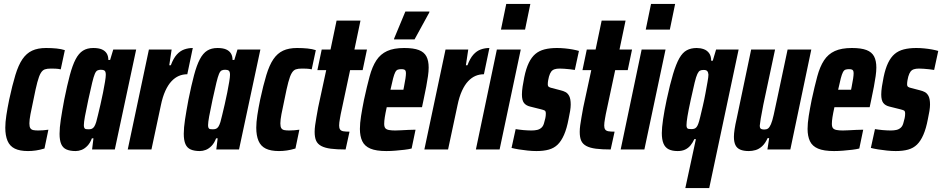

<svg xmlns="http://www.w3.org/2000/svg" viewBox="-20 -763 4809 980"><path d="M123 8Q81 8 55.5 -4.5Q30 -17 18.5 -44Q7 -71 7 -111Q7 -139 12.5 -175Q18 -211 27 -255Q43 -329 58.5 -380Q74 -431 94.5 -461Q115 -491 144 -504.5Q173 -518 215 -518Q244 -518 268.5 -515.5Q293 -513 311 -507L290 -409Q277 -412 263.5 -412.5Q250 -413 240 -413Q221 -413 209 -409Q197 -405 188 -390Q179 -375 170.5 -343Q162 -311 151 -255Q141 -209 135.5 -180Q130 -151 130 -133Q130 -116 135 -108.5Q140 -101 150 -99Q160 -97 175 -97Q187 -97 200.5 -98Q214 -99 227 -101L207 -5Q184 2 163.5 5Q143 8 123 8Z M366 8Q338 8 319.5 0Q301 -8 292.5 -27.5Q284 -47 284 -80Q284 -111 290.5 -153.5Q297 -196 308 -255Q323 -329 336.5 -379.5Q350 -430 366 -460.5Q382 -491 403.5 -504.5Q425 -518 456 -518Q483 -518 499.5 -511Q516 -504 524.5 -490.5Q533 -477 533 -457H542L558 -510H675L566 0H450L457 -57H449Q440 -33 426 -18.5Q412 -4 396.5 2Q381 8 366 8ZM432 -103Q441 -103 448 -105.5Q455 -108 460.5 -116Q466 -124 471 -140Q474 -151 480 -175.5Q486 -200 493 -230.5Q500 -261 506 -291Q512 -321 516 -345.5Q520 -370 520 -381Q520 -398 513.5 -402.5Q507 -407 495 -407Q485 -407 477.5 -403.5Q470 -400 464 -386Q458 -372 450.5 -341Q443 -310 431 -255Q419 -199 413.5 -168.5Q408 -138 408 -124Q408 -115 410.5 -110Q413 -105 418.5 -104Q424 -103 432 -103Z M632 0 740 -510H856L844 -430H852Q865 -465 882 -484Q899 -503 920 -510.5Q941 -518 964 -518L936 -384Q913 -384 893 -375.5Q873 -367 855.5 -348.5Q838 -330 824 -299.5Q810 -269 801 -225L753 0Z M1000 8Q972 8 953.5 0Q935 -8 926.5 -27.5Q918 -47 918 -80Q918 -111 924.5 -153.5Q931 -196 942 -255Q957 -329 970.5 -379.5Q984 -430 1000 -460.5Q1016 -491 1037.5 -504.5Q1059 -518 1090 -518Q1117 -518 1133.5 -511Q1150 -504 1158.5 -490.5Q1167 -477 1167 -457H1176L1192 -510H1309L1200 0H1084L1091 -57H1083Q1074 -33 1060 -18.5Q1046 -4 1030.5 2Q1015 8 1000 8ZM1066 -103Q1075 -103 1082 -105.5Q1089 -108 1094.5 -116Q1100 -124 1105 -140Q1108 -151 1114 -175.5Q1120 -200 1127 -230.5Q1134 -261 1140 -291Q1146 -321 1150 -345.5Q1154 -370 1154 -381Q1154 -398 1147.5 -402.5Q1141 -407 1129 -407Q1119 -407 1111.5 -403.5Q1104 -400 1098 -386Q1092 -372 1084.5 -341Q1077 -310 1065 -255Q1053 -199 1047.5 -168.5Q1042 -138 1042 -124Q1042 -115 1044.5 -110Q1047 -105 1052.5 -104Q1058 -103 1066 -103Z M1404 8Q1362 8 1336.5 -4.5Q1311 -17 1299.5 -44Q1288 -71 1288 -111Q1288 -139 1293.5 -175Q1299 -211 1308 -255Q1324 -329 1339.5 -380Q1355 -431 1375.5 -461Q1396 -491 1425 -504.5Q1454 -518 1496 -518Q1525 -518 1549.5 -515.5Q1574 -513 1592 -507L1571 -409Q1558 -412 1544.5 -412.5Q1531 -413 1521 -413Q1502 -413 1490 -409Q1478 -405 1469 -390Q1460 -375 1451.5 -343Q1443 -311 1432 -255Q1422 -209 1416.5 -180Q1411 -151 1411 -133Q1411 -116 1416 -108.5Q1421 -101 1431 -99Q1441 -97 1456 -97Q1468 -97 1481.5 -98Q1495 -99 1508 -101L1488 -5Q1465 2 1444.5 5Q1424 8 1404 8Z M1744 0Q1699 0 1668.5 -4Q1638 -8 1619.5 -18Q1601 -28 1593.5 -45Q1586 -62 1586 -90Q1586 -105 1588.5 -123.5Q1591 -142 1595 -164.5Q1599 -187 1604 -215L1645 -405H1600L1622 -510H1667L1698 -658H1820L1789 -510H1853L1831 -405H1767L1719 -180Q1717 -168 1715 -157.5Q1713 -147 1712 -138Q1711 -129 1711 -122Q1711 -109 1716 -102Q1721 -95 1732.5 -93Q1744 -91 1764 -91Z M1952 8Q1900 8 1870.5 -4.5Q1841 -17 1829 -42.5Q1817 -68 1817 -105Q1817 -134 1823 -171.5Q1829 -209 1838 -254Q1853 -323 1866.5 -373Q1880 -423 1901 -455Q1922 -487 1956 -502.5Q1990 -518 2043 -518Q2091 -518 2118 -507.5Q2145 -497 2156.5 -475Q2168 -453 2168 -418Q2168 -399 2164.5 -374.5Q2161 -350 2155.5 -320.5Q2150 -291 2142 -254L2134 -216H1954Q1947 -184 1944 -164.5Q1941 -145 1941 -131Q1941 -116 1946.5 -109Q1952 -102 1965 -99.5Q1978 -97 1997 -97Q2007 -97 2025.5 -98Q2044 -99 2065 -100Q2086 -101 2101 -101L2081 -5Q2066 -1 2044 1.5Q2022 4 1998.5 6Q1975 8 1952 8ZM1973 -305H2039L2042 -320Q2047 -345 2049.5 -362Q2052 -379 2052 -389Q2052 -398 2049.5 -402.5Q2047 -407 2041.5 -408.5Q2036 -410 2028 -410Q2018 -410 2010.5 -407.5Q2003 -405 1997.5 -394.5Q1992 -384 1986.5 -363Q1981 -342 1973 -305ZM1991 -562 1992 -567 2049 -704H2172L2171 -699L2096 -562Z M2146 0 2254 -510H2370L2358 -430H2366Q2379 -465 2396 -484Q2413 -503 2434 -510.5Q2455 -518 2478 -518L2450 -384Q2427 -384 2407 -375.5Q2387 -367 2369.5 -348.5Q2352 -330 2338 -299.5Q2324 -269 2315 -225L2267 0Z M2537 -612 2564 -743H2687L2660 -612ZM2409 0 2516 -510H2638L2530 0Z M2718 8Q2697 8 2673 5.5Q2649 3 2627.5 -0.5Q2606 -4 2591 -8L2612 -104Q2619 -103 2629.5 -101.5Q2640 -100 2651.5 -99Q2663 -98 2674 -97.5Q2685 -97 2693 -97Q2709 -97 2722 -100Q2735 -103 2744.5 -112Q2754 -121 2758 -139Q2761 -148 2763.5 -160Q2766 -172 2766 -183Q2766 -196 2760 -199Q2754 -202 2742 -205L2686 -219Q2665 -224 2654.5 -237.5Q2644 -251 2644 -281Q2644 -298 2647.5 -321.5Q2651 -345 2656 -369Q2665 -413 2679 -442Q2693 -471 2712.5 -487.5Q2732 -504 2759.5 -511Q2787 -518 2823 -518Q2842 -518 2863 -516Q2884 -514 2903 -510.5Q2922 -507 2935 -503L2914 -406Q2903 -408 2888.5 -409.5Q2874 -411 2860.5 -412Q2847 -413 2837 -413Q2821 -413 2810.5 -409.5Q2800 -406 2793.5 -397.5Q2787 -389 2782 -372Q2780 -364 2778 -353.5Q2776 -343 2776 -333Q2776 -323 2781.5 -319.5Q2787 -316 2796 -314L2842 -302Q2855 -299 2866.5 -293Q2878 -287 2885.5 -272.5Q2893 -258 2893 -229Q2893 -216 2890 -196.5Q2887 -177 2882 -155Q2873 -107 2859 -75Q2845 -43 2826.5 -25Q2808 -7 2781.5 0.5Q2755 8 2718 8Z M3097 0Q3052 0 3021.5 -4Q2991 -8 2972.5 -18Q2954 -28 2946.5 -45Q2939 -62 2939 -90Q2939 -105 2941.5 -123.5Q2944 -142 2948 -164.5Q2952 -187 2957 -215L2998 -405H2953L2975 -510H3020L3051 -658H3173L3142 -510H3206L3184 -405H3120L3072 -180Q3070 -168 3068 -157.5Q3066 -147 3065 -138Q3064 -129 3064 -122Q3064 -109 3069 -102Q3074 -95 3085.5 -93Q3097 -91 3117 -91Z M3276 -612 3303 -743H3426L3399 -612ZM3148 0 3255 -510H3377L3269 0Z M3478 197 3532 -53H3524Q3516 -35 3504.5 -21Q3493 -7 3477 0.5Q3461 8 3439 8Q3411 8 3393 -1Q3375 -10 3366.5 -30.5Q3358 -51 3358 -84Q3358 -110 3364.5 -154.5Q3371 -199 3383 -255Q3400 -334 3415.5 -385.5Q3431 -437 3447.5 -466Q3464 -495 3485.5 -506.5Q3507 -518 3536 -518Q3555 -518 3572 -512Q3589 -506 3599.5 -491.5Q3610 -477 3610 -453H3618L3635 -510H3750L3600 197ZM3509 -104Q3517 -104 3523.5 -106Q3530 -108 3535 -114Q3540 -120 3544 -131Q3548 -141 3554 -166Q3560 -191 3567.5 -223Q3575 -255 3581 -288Q3587 -321 3591.5 -346Q3596 -371 3596 -382Q3595 -394 3590 -400Q3585 -406 3572 -406Q3560 -406 3553 -402.5Q3546 -399 3539.5 -385.5Q3533 -372 3525.5 -341Q3518 -310 3506 -255Q3494 -200 3489 -169.5Q3484 -139 3484 -124Q3484 -115 3486.5 -110.5Q3489 -106 3495 -105Q3501 -104 3509 -104Z M3802 8Q3775 8 3758 0.5Q3741 -7 3733.5 -23Q3726 -39 3726 -65Q3726 -80 3729.5 -103.5Q3733 -127 3740 -157L3814 -510H3936L3876 -228Q3867 -182 3863 -158Q3859 -134 3858 -122Q3858 -113 3860.5 -109Q3863 -105 3868.5 -103.5Q3874 -102 3882 -102Q3893 -102 3900.5 -107.5Q3908 -113 3915 -129Q3922 -145 3929 -176.5Q3936 -208 3947 -260L4000 -510H4121L4014 0H3897L3906 -58H3898Q3886 -31 3870 -16.5Q3854 -2 3836.5 3Q3819 8 3802 8Z M4237 8Q4185 8 4155.5 -4.5Q4126 -17 4114 -42.5Q4102 -68 4102 -105Q4102 -134 4108 -171.5Q4114 -209 4123 -254Q4138 -323 4151.5 -373Q4165 -423 4186 -455Q4207 -487 4241 -502.5Q4275 -518 4328 -518Q4376 -518 4403 -507.5Q4430 -497 4441.5 -475Q4453 -453 4453 -418Q4453 -399 4449.5 -374.5Q4446 -350 4440.5 -320.5Q4435 -291 4427 -254L4419 -216H4239Q4232 -184 4229 -164.5Q4226 -145 4226 -131Q4226 -116 4231.5 -109Q4237 -102 4250 -99.5Q4263 -97 4282 -97Q4292 -97 4310.5 -98Q4329 -99 4350 -100Q4371 -101 4386 -101L4366 -5Q4351 -1 4329 1.5Q4307 4 4283.5 6Q4260 8 4237 8ZM4258 -305H4324L4327 -320Q4332 -345 4334.5 -362Q4337 -379 4337 -389Q4337 -398 4334.5 -402.5Q4332 -407 4326.5 -408.5Q4321 -410 4313 -410Q4303 -410 4295.5 -407.5Q4288 -405 4282.5 -394.5Q4277 -384 4271.5 -363Q4266 -342 4258 -305Z M4552 8Q4531 8 4507 5.5Q4483 3 4461.5 -0.5Q4440 -4 4425 -8L4446 -104Q4453 -103 4463.5 -101.5Q4474 -100 4485.5 -99Q4497 -98 4508 -97.5Q4519 -97 4527 -97Q4543 -97 4556 -100Q4569 -103 4578.5 -112Q4588 -121 4592 -139Q4595 -148 4597.5 -160Q4600 -172 4600 -183Q4600 -196 4594 -199Q4588 -202 4576 -205L4520 -219Q4499 -224 4488.5 -237.5Q4478 -251 4478 -281Q4478 -298 4481.5 -321.5Q4485 -345 4490 -369Q4499 -413 4513 -442Q4527 -471 4546.5 -487.5Q4566 -504 4593.5 -511Q4621 -518 4657 -518Q4676 -518 4697 -516Q4718 -514 4737 -510.5Q4756 -507 4769 -503L4748 -406Q4737 -408 4722.5 -409.5Q4708 -411 4694.5 -412Q4681 -413 4671 -413Q4655 -413 4644.5 -409.5Q4634 -406 4627.5 -397.5Q4621 -389 4616 -372Q4614 -364 4612 -353.5Q4610 -343 4610 -333Q4610 -323 4615.5 -319.5Q4621 -316 4630 -314L4676 -302Q4689 -299 4700.5 -293Q4712 -287 4719.5 -272.5Q4727 -258 4727 -229Q4727 -216 4724 -196.5Q4721 -177 4716 -155Q4707 -107 4693 -75Q4679 -43 4660.5 -25Q4642 -7 4615.5 0.5Q4589 8 4552 8Z"/></svg>

Font: Saira ExtraCondensed ExtraBold
Style: Italic
Weight: 800
Width: 2
Italic angle: -12°
Designer: Hector Gatti with collaboration of the Omnibus-Type team
Foundry: Omnibus-Type
Version: Version 1.101